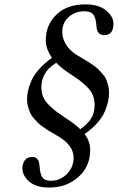

<svg xmlns="http://www.w3.org/2000/svg" viewBox="-20 -678 534 870"><path d="M215.8 -416Q187.5 -454.6 187.5 -497.1Q187.5 -564.5 235.1 -611.3Q282.7 -658.2 367.2 -658.2Q427.2 -658.2 460.7 -630.6Q494.1 -603 494.1 -570.3Q494.1 -519 452.1 -519Q418.9 -519 417 -560.1Q415 -593.3 404.1 -610.1Q393.1 -627 362.8 -627Q320.8 -627 291.5 -601.3Q262.2 -575.7 262.2 -532.7Q262.2 -503.9 279.3 -475.8Q296.4 -447.8 331.1 -426.8Q335 -424.3 354 -413.3Q373 -402.3 379.4 -398.2Q385.7 -394 402.3 -382.6Q418.9 -371.1 425.8 -363.8Q432.6 -356.4 444.3 -343.5Q456.1 -330.6 460.9 -318.8Q465.8 -307.1 470 -291Q474.1 -274.9 474.1 -257.8Q474.1 -239.3 470.2 -220Q466.3 -200.7 455.8 -174.8Q445.3 -148.9 421.4 -121.6Q397.5 -94.2 363.3 -70.8Q388.7 -37.6 388.7 1.5Q388.7 76.2 335.2 124Q281.7 171.9 203.1 171.9Q143.6 171.9 112.5 144.8Q81.5 117.7 81.5 84Q81.5 64.5 92 48.8Q102.5 33.2 127 33.2Q156.7 33.2 159.2 74.2Q161.1 107.4 171.1 124.3Q181.2 141.1 210.9 141.1Q252.4 141.1 283 110.6Q313.5 80.1 313.5 36.1Q313.5 -18.1 246.1 -59.1Q242.2 -61.5 223.1 -72.5Q204.1 -83.5 197.5 -87.6Q190.9 -91.8 174.6 -103.3Q158.2 -114.7 151.1 -122.1Q144 -129.4 132.6 -142.6Q121.1 -155.8 116.2 -167.5Q111.3 -179.2 106.9 -195.1Q102.5 -210.9 102.5 -228Q102.5 -246.1 106.7 -265.6Q110.8 -285.2 121.8 -311Q132.8 -336.9 157 -364.5Q181.2 -392.1 215.8 -416ZM343.8 -92.3Q375 -114.3 391.8 -139.4Q408.7 -164.6 408.7 -202.6Q408.7 -226.6 400.6 -246.6Q392.6 -266.6 374.3 -284.4Q356 -302.2 342.3 -312.5Q328.6 -322.8 302.2 -340.3Q297.4 -343.8 294.9 -345.2Q258.3 -369.1 234.4 -394Q212.4 -377.9 200.4 -366.5Q188.5 -355 178 -333Q167.5 -311 167.5 -283.2Q167.5 -259.3 175.5 -239.5Q183.6 -219.7 201.9 -201.9Q220.2 -184.1 233.6 -173.8Q247.1 -163.6 273.4 -146Q278.3 -142.6 280.8 -141.1Q320.3 -115.2 343.8 -92.3Z"/></svg>

Font: Linux Libertine
Style: Italic
Weight: 400
Italic angle: -12°
Designer: Philipp H. Poll
Foundry: Philipp H. Poll
Version: Version 5.1.6 ; ttfautohint (v0.9)